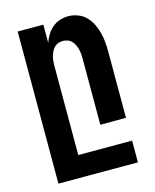

<svg xmlns="http://www.w3.org/2000/svg" viewBox="-112 -605 724 896"><g transform="rotate(-15 250.0 -156.5)"><path d="M58 215V-520H182V-432Q189 -452 200 -470Q211 -488 227 -501.5Q243 -515 263 -521.5Q283 -528 304 -528Q327 -528 349.5 -519.5Q372 -511 388.5 -494.5Q405 -478 415.5 -456.5Q426 -435 432 -412.5Q438 -390 440 -366.5Q442 -343 442 -320V0H318V-320Q318 -332 317 -343.5Q316 -355 313 -366Q310 -377 305 -387.5Q300 -398 292 -406.5Q284 -415 273 -419Q262 -423 250 -423Q238 -423 227 -419Q216 -415 208 -406.5Q200 -398 195 -387.5Q190 -377 187 -366Q184 -355 183 -343.5Q182 -332 182 -320V110H442V215Z"/></g></svg>

Font: Iosevka Extrabold
Style: Regular
Weight: 800
Monospace: yes
Designer: Belleve Invis
Foundry: Belleve Invis
Version: Version 32.5.0; ttfautohint (v1.8.4)